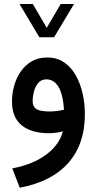

<svg xmlns="http://www.w3.org/2000/svg" viewBox="-20 -646 470 931"><path d="M170.9 -465.3 74.7 -626.5H139.2L206.5 -511.2L274.4 -626.5H338.9L242.2 -465.3ZM284.7 -9.3Q270 -4.9 251.2 -2.4Q232.4 0 218.8 0Q132.3 0 85.2 -38.3Q38.1 -76.7 38.1 -154.3Q38.1 -191.4 48.3 -229Q58.6 -266.6 79.6 -297.9Q100.6 -329.1 132.8 -348.1Q165 -367.2 209 -367.2Q256.3 -367.2 291 -343.5Q325.7 -319.8 347.9 -280Q370.1 -240.2 380.9 -191.2Q391.6 -142.1 391.6 -90.8Q391.6 52.2 311.5 143.6Q231.4 234.9 75.7 264.2L39.6 170.4Q140.6 151.4 204.3 103.5Q268.1 55.7 284.7 -9.3ZM290.5 -114.3Q284.7 -191.4 262.7 -226.3Q240.7 -261.2 205.1 -261.2Q179.7 -261.2 165 -243.4Q150.4 -225.6 144.3 -201.2Q138.2 -176.8 138.2 -156.7Q138.2 -128.9 156.5 -117.2Q174.8 -105.5 221.2 -105.5Q237.8 -105.5 255.6 -107.7Q273.4 -109.9 290.5 -114.3Z"/></svg>

Font: Vazir Medium
Style: Medium
Weight: 500
Designer: Saber Rastikerdar
Foundry: Saber Rastikerdar
Version: Version 30.0.0